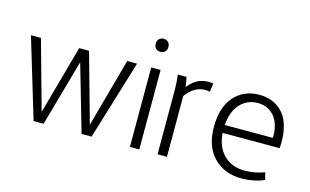

<svg xmlns="http://www.w3.org/2000/svg" viewBox="-86 -922 1885 1167"><g transform="rotate(15 857.0 -339.0)"><path d="M183.1 0 32.2 -500H95.2L215.8 -66.9L335.9 -500H397.9L519 -66.9L638.2 -500H700.2L547.9 0H484.9L363.8 -418.9L246.1 0Z M789.1 0V-500H848.1V0ZM817.9 -688Q835.9 -688 846.9 -676.8Q857.9 -665.5 857.9 -647Q857.9 -628.4 846.9 -617.2Q835.9 -606 817.9 -606Q800.3 -606 789.1 -617.2Q777.8 -628.4 777.8 -647Q777.8 -665.5 789.1 -676.8Q800.3 -688 817.9 -688Z M962.9 0V-408.2Q962.9 -451.7 956.5 -500H1011.7Q1018.6 -464.4 1021 -441.9H1024.9Q1074.2 -505.9 1147.9 -505.9Q1161.6 -505.9 1178.7 -502.9L1171.9 -449.2Q1156.7 -453.1 1140.6 -453.1Q1105.5 -453.1 1074.7 -433.6Q1043.9 -414.1 1022 -381.8V0Z M1311.5 -277.8H1614.7Q1616.2 -363.3 1577.1 -411.1Q1538.1 -459 1471.7 -459Q1405.3 -459 1361.6 -411.4Q1317.9 -363.8 1311.5 -277.8ZM1670.4 -228H1311.5Q1317.4 -139.6 1368.4 -90.3Q1419.4 -41 1497.6 -41Q1564 -41 1623.5 -64L1634.8 -19Q1609.9 -6.3 1570.3 1.7Q1530.8 9.8 1492.7 9.8Q1384.3 9.8 1317.4 -58.8Q1250.5 -127.4 1250.5 -251Q1250.5 -374 1310.5 -441.9Q1370.6 -509.8 1468.8 -509.8Q1516.1 -509.8 1554.4 -493.2Q1592.8 -476.6 1621.1 -443.1Q1649.4 -409.7 1662.6 -354.7Q1675.8 -299.8 1670.4 -228Z"/></g></svg>

Font: LT Hoop Light
Style: Regular
Weight: 300
Designer: Daniel Lyons
Foundry: LyonsType
Version: Version 1.000